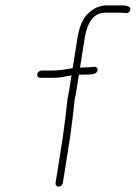

<svg xmlns="http://www.w3.org/2000/svg" viewBox="-20 -707 504 713"><path d="M371.5 -660H426.5C429.9 -660 436.3 -659.5 445.9 -658.6C455.5 -657.7 461.4 -661.5 463.6 -670C466.5 -681.3 455.6 -687 430.8 -687H375.8C347.4 -687 321.7 -674 298.6 -648C283.5 -628.5 273.1 -600.5 267.3 -564L249.9 -454C219 -448 192.8 -445 171.5 -445H134.5C130.5 -445 126.9 -443.7 123.8 -441C120.8 -438.3 118.9 -435.2 118.3 -431.5C117.8 -427.8 118.6 -424.7 120.8 -422C123.1 -419.3 126.2 -418 130.2 -418H167.2C191.6 -418 210.2 -419.7 223 -423L238.5 -426C241.9 -426.7 244.3 -427 245.6 -427L236.4 -369C235 -359.7 233 -349.7 230.7 -339L222.9 -271L213.2 -197L186.3 -27C185.7 -23.7 186.6 -20.7 188.8 -18C191.1 -15.3 194 -14 197.7 -14C201.4 -14 204.8 -15.3 207.9 -18C210.9 -20.7 212.7 -23.7 213.3 -27L240.2 -197L249.9 -271L257.5 -338C259.9 -348.7 261.9 -359 263.4 -369L272.9 -429C273.1 -429.7 282.7 -430 301.9 -430C321.2 -430 333.1 -432.5 337.8 -437.5C340.6 -440.5 342.1 -443.8 342.4 -447.5C342.6 -451.2 341.4 -454.2 338.8 -456.5C336.2 -458.8 331.1 -459.5 323.6 -458.5C316.1 -457.5 308.6 -457 300.9 -457C293.2 -457 285.7 -456.7 278.2 -456H277.2L294.3 -564C304.5 -628 330.2 -660 371.5 -660Z"/></svg>

Font: Proton
Style: BdIt
Weight: 500
Version: Version 1.017